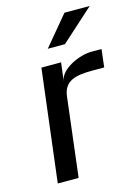

<svg xmlns="http://www.w3.org/2000/svg" viewBox="-106 -740 576 800"><g transform="rotate(-15 181.5 -340.0)"><path d="M176 -405 186 -484H101L42 0H132L173 -341C181 -407 232 -417 304 -417H354L363 -494H319C267 -494 182 -456 176 -405ZM362 -680H253L147 -553H221Z"/></g></svg>

Font: Gamestation Display
Style: Italic
Weight: 400
Designer: Jonas Hecksher
Foundry: Jonas Hecksher, Playtypeª, e-types AS
Version: Version 1.003